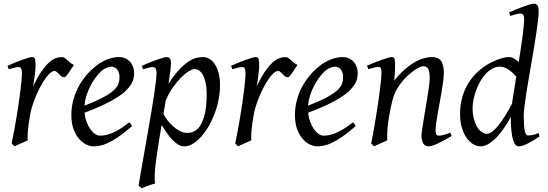

<svg xmlns="http://www.w3.org/2000/svg" viewBox="-20 -762 2926 1026"><path d="M375 -415Q369.1 -407.2 362.1 -396Q355 -384.8 347.9 -374.3Q340.8 -363.8 334.5 -356.4Q328.1 -349.1 323.2 -349.1Q314 -349.1 307.4 -354.5Q300.8 -359.9 295.2 -366Q289.6 -372.1 283.9 -377.4Q278.3 -382.8 271 -382.8Q258.3 -382.8 241.5 -365.5Q224.6 -348.1 207.8 -320.1Q190.9 -292 175.5 -257.1Q160.2 -222.2 149.9 -187Q144.5 -168.5 140.4 -146.2Q136.2 -124 133.1 -100.6Q129.9 -77.1 128.4 -54.4Q127 -31.7 127.9 -12.2Q121.6 -8.8 112.1 -4.6Q102.5 -0.5 92.5 3.9Q82.5 8.3 73.2 12.5Q64 16.6 58.1 20L42 4.9Q49.3 -29.8 56.2 -66.9Q63 -104 69.1 -140.9Q75.2 -177.7 80.3 -212.9Q85.4 -248 89.1 -278.3Q92.8 -308.6 95 -332.5Q97.2 -356.4 97.2 -371.1Q97.2 -382.3 95.5 -388.9Q93.8 -395.5 91.1 -398.7Q88.4 -401.9 84.7 -402.8Q81.1 -403.8 77.1 -403.8Q72.8 -403.8 64.2 -401.9Q55.7 -399.9 47.4 -397.7Q39.1 -395.5 33 -393.8Q26.9 -392.1 26.9 -392.1L20 -410.2Q40.5 -419.4 61.3 -428Q82 -436.5 100.1 -442.9Q118.2 -449.2 131.6 -453.1Q145 -457 150.9 -457Q157.7 -457 161.6 -454.6Q165.5 -452.1 167.2 -446Q168.9 -439.9 169.4 -429Q169.9 -418 169.9 -400.9Q169.9 -395.5 168.5 -382.8Q167 -370.1 165 -355.2Q163.1 -340.3 160.9 -325.7Q158.7 -311 157.2 -301.8Q180.7 -350.1 201.7 -380.4Q222.7 -410.6 241.5 -427.7Q260.3 -444.8 277.3 -450.9Q294.4 -457 310.1 -457Q318.8 -457 325.9 -452.1Q333 -447.3 340.3 -440.4Q347.7 -433.6 356 -426.5Q364.3 -419.4 375 -415Z M521.5 -381.8Q505.4 -367.2 490 -346.2Q474.6 -325.2 462.2 -300.8Q449.7 -276.4 441.4 -249.8Q433.1 -223.1 431.2 -197.3Q495.1 -222.2 532.5 -242.4Q569.8 -262.7 588.9 -280.8Q607.9 -298.8 613.3 -315.4Q618.7 -332 618.7 -349.1Q618.7 -364.3 614.7 -375.2Q610.8 -386.2 604.5 -392.8Q598.1 -399.4 590.1 -402.6Q582 -405.8 573.7 -405.8Q565.9 -405.8 550.8 -400.1Q535.6 -394.5 521.5 -381.8ZM696.8 -371.1Q696.8 -357.4 693.6 -342.3Q690.4 -327.1 680.4 -311Q670.4 -294.9 652.6 -277.3Q634.8 -259.8 605.2 -241Q575.7 -222.2 533.2 -201.9Q490.7 -181.6 431.6 -159.7Q434.6 -132.3 443.1 -109.9Q451.7 -87.4 463.1 -71.3Q474.6 -55.2 488 -46.1Q501.5 -37.1 514.6 -37.1Q524.9 -37.1 539.6 -39.3Q554.2 -41.5 573.5 -48.8Q592.8 -56.2 616.9 -70.3Q641.1 -84.5 670.4 -107.9Q675.8 -105 679.9 -98.4Q684.1 -91.8 685.5 -87.9Q645.5 -53.2 614.7 -32Q584 -10.7 559.8 0.7Q535.6 12.2 516.4 16.1Q497.1 20 479.5 20Q463.4 20 442.9 11Q422.4 2 404.3 -17.8Q386.2 -37.6 373.8 -69.6Q361.3 -101.6 361.3 -147.9Q361.3 -186 370.6 -222.9Q379.9 -259.8 397.2 -293.7Q414.6 -327.6 439.9 -357.9Q465.3 -388.2 497.6 -413.1Q508.8 -421.9 522.9 -429.9Q537.1 -438 552.5 -444.1Q567.9 -450.2 583.7 -453.6Q599.6 -457 614.7 -457Q635.7 -457 651.1 -449.5Q666.5 -441.9 676.8 -429.7Q687 -417.5 691.9 -402.1Q696.8 -386.7 696.8 -371.1Z M1021.5 -393.1Q1008.3 -393.1 988.3 -380.9Q968.3 -368.7 946.3 -346.4Q924.3 -324.2 902.8 -293.2Q881.3 -262.2 865.7 -224.6Q862.8 -208.5 859.9 -190.7Q856.9 -172.9 853.5 -153.3Q860.8 -138.7 874 -120.8Q887.2 -103 904.3 -87.6Q921.4 -72.3 940.9 -62Q960.4 -51.8 980.5 -51.8Q1006.8 -51.8 1027.1 -66.2Q1047.4 -80.6 1058.6 -106.9Q1067.4 -126 1072.8 -146.7Q1078.1 -167.5 1080.6 -187.7Q1083 -208 1083.7 -226.6Q1084.5 -245.1 1084.5 -259.8Q1084.5 -293.9 1079.1 -319.1Q1073.7 -344.2 1064.7 -360.6Q1055.7 -377 1044.4 -385Q1033.2 -393.1 1021.5 -393.1ZM893.6 -424.8Q893.6 -410.2 890.4 -383.8Q887.2 -357.4 880.4 -314.5Q911.6 -362.8 939 -391.1Q966.3 -419.4 989 -434.1Q1011.7 -448.7 1030.3 -452.9Q1048.8 -457 1063.5 -457Q1082.5 -457 1099.1 -447.3Q1115.7 -437.5 1128.4 -418.2Q1141.1 -398.9 1148.4 -370.8Q1155.8 -342.8 1155.8 -306.2Q1155.8 -257.3 1142.1 -202.6Q1128.4 -147.9 1097.7 -91.8Q1086.4 -72.3 1072 -52.5Q1057.6 -32.7 1040.5 -16.6Q1023.4 -0.5 1004.2 9.8Q984.9 20 963.9 20Q947.3 20 931.4 10Q915.5 0 900.1 -16.1Q884.8 -32.2 870.6 -52.7Q856.4 -73.2 843.8 -93.8Q839.8 -72.8 836.2 -50.3Q832.5 -27.8 828.6 -2.9Q812 97.7 808.1 151.1Q804.2 204.6 809.6 218.3Q802.2 220.2 792.5 223.4Q782.7 226.6 772.2 230.2Q761.7 233.9 752.2 237.5Q742.7 241.2 736.3 244.1L720.7 230Q722.7 215.8 727.8 186Q732.9 156.2 740 116.2Q747.1 76.2 755.4 28.8Q763.7 -18.6 772.2 -67.4Q780.8 -116.2 788.8 -164.1Q796.9 -211.9 803 -252.7Q809.1 -293.5 812.7 -324.5Q816.4 -355.5 816.4 -371.1Q816.4 -382.3 814.5 -388.9Q812.5 -395.5 809.1 -398.7Q805.7 -401.9 801.8 -402.8Q797.9 -403.8 793.5 -403.8Q789.1 -403.8 780.8 -401.9Q772.5 -399.9 764.4 -397.7Q756.3 -395.5 750.5 -393.8Q744.6 -392.1 744.6 -392.1L737.8 -410.2Q758.3 -419.4 779.3 -428Q800.3 -436.5 818.6 -442.9Q836.9 -449.2 850.8 -453.1Q864.7 -457 870.6 -457Q880.4 -457 887 -450.4Q893.6 -443.8 893.6 -424.8Z M1569.8 -415Q1564 -407.2 1556.9 -396Q1549.8 -384.8 1542.7 -374.3Q1535.6 -363.8 1529.3 -356.4Q1522.9 -349.1 1518.1 -349.1Q1508.8 -349.1 1502.2 -354.5Q1495.6 -359.9 1490 -366Q1484.4 -372.1 1478.8 -377.4Q1473.1 -382.8 1465.8 -382.8Q1453.1 -382.8 1436.3 -365.5Q1419.4 -348.1 1402.6 -320.1Q1385.7 -292 1370.4 -257.1Q1355 -222.2 1344.7 -187Q1339.4 -168.5 1335.2 -146.2Q1331.1 -124 1327.9 -100.6Q1324.7 -77.1 1323.2 -54.4Q1321.8 -31.7 1322.8 -12.2Q1316.4 -8.8 1306.9 -4.6Q1297.4 -0.5 1287.4 3.9Q1277.3 8.3 1268.1 12.5Q1258.8 16.6 1252.9 20L1236.8 4.9Q1244.1 -29.8 1251 -66.9Q1257.8 -104 1263.9 -140.9Q1270 -177.7 1275.1 -212.9Q1280.3 -248 1283.9 -278.3Q1287.6 -308.6 1289.8 -332.5Q1292 -356.4 1292 -371.1Q1292 -382.3 1290.3 -388.9Q1288.6 -395.5 1285.9 -398.7Q1283.2 -401.9 1279.5 -402.8Q1275.9 -403.8 1272 -403.8Q1267.6 -403.8 1259 -401.9Q1250.5 -399.9 1242.2 -397.7Q1233.9 -395.5 1227.8 -393.8Q1221.7 -392.1 1221.7 -392.1L1214.8 -410.2Q1235.4 -419.4 1256.1 -428Q1276.9 -436.5 1294.9 -442.9Q1313 -449.2 1326.4 -453.1Q1339.8 -457 1345.7 -457Q1352.5 -457 1356.4 -454.6Q1360.4 -452.1 1362.1 -446Q1363.8 -439.9 1364.3 -429Q1364.7 -418 1364.7 -400.9Q1364.7 -395.5 1363.3 -382.8Q1361.8 -370.1 1359.9 -355.2Q1357.9 -340.3 1355.7 -325.7Q1353.5 -311 1352.1 -301.8Q1375.5 -350.1 1396.5 -380.4Q1417.5 -410.6 1436.3 -427.7Q1455.1 -444.8 1472.2 -450.9Q1489.3 -457 1504.9 -457Q1513.7 -457 1520.8 -452.1Q1527.8 -447.3 1535.2 -440.4Q1542.5 -433.6 1550.8 -426.5Q1559.1 -419.4 1569.8 -415Z M1716.3 -381.8Q1700.2 -367.2 1684.8 -346.2Q1669.4 -325.2 1657 -300.8Q1644.5 -276.4 1636.2 -249.8Q1627.9 -223.1 1626 -197.3Q1689.9 -222.2 1727.3 -242.4Q1764.6 -262.7 1783.7 -280.8Q1802.7 -298.8 1808.1 -315.4Q1813.5 -332 1813.5 -349.1Q1813.5 -364.3 1809.6 -375.2Q1805.7 -386.2 1799.3 -392.8Q1793 -399.4 1784.9 -402.6Q1776.9 -405.8 1768.6 -405.8Q1760.7 -405.8 1745.6 -400.1Q1730.5 -394.5 1716.3 -381.8ZM1891.6 -371.1Q1891.6 -357.4 1888.4 -342.3Q1885.3 -327.1 1875.2 -311Q1865.2 -294.9 1847.4 -277.3Q1829.6 -259.8 1800 -241Q1770.5 -222.2 1728 -201.9Q1685.5 -181.6 1626.5 -159.7Q1629.4 -132.3 1637.9 -109.9Q1646.5 -87.4 1658 -71.3Q1669.4 -55.2 1682.9 -46.1Q1696.3 -37.1 1709.5 -37.1Q1719.7 -37.1 1734.4 -39.3Q1749 -41.5 1768.3 -48.8Q1787.6 -56.2 1811.8 -70.3Q1835.9 -84.5 1865.2 -107.9Q1870.6 -105 1874.8 -98.4Q1878.9 -91.8 1880.4 -87.9Q1840.3 -53.2 1809.6 -32Q1778.8 -10.7 1754.6 0.7Q1730.5 12.2 1711.2 16.1Q1691.9 20 1674.3 20Q1658.2 20 1637.7 11Q1617.2 2 1599.1 -17.8Q1581.1 -37.6 1568.6 -69.6Q1556.2 -101.6 1556.2 -147.9Q1556.2 -186 1565.4 -222.9Q1574.7 -259.8 1592 -293.7Q1609.4 -327.6 1634.8 -357.9Q1660.2 -388.2 1692.4 -413.1Q1703.6 -421.9 1717.8 -429.9Q1731.9 -438 1747.3 -444.1Q1762.7 -450.2 1778.6 -453.6Q1794.4 -457 1809.6 -457Q1830.6 -457 1845.9 -449.5Q1861.3 -441.9 1871.6 -429.7Q1881.8 -417.5 1886.7 -402.1Q1891.6 -386.7 1891.6 -371.1Z M2393.6 -35.2Q2349.1 -8.8 2318.1 5.6Q2287.1 20 2268.6 20Q2251.5 20 2241.9 4.6Q2232.4 -10.7 2232.4 -37.1Q2232.4 -45.9 2235.6 -68.6Q2238.8 -91.3 2243.7 -121.6Q2248.5 -151.9 2254.4 -186Q2260.3 -220.2 2265.1 -251Q2270 -281.7 2273.2 -306.2Q2276.4 -330.6 2276.4 -341.8Q2276.4 -378.9 2268.6 -393.6Q2260.7 -408.2 2239.3 -408.2Q2232.9 -408.2 2217 -400.4Q2201.2 -392.6 2181.2 -377Q2161.1 -361.3 2139.4 -337.9Q2117.7 -314.5 2099.6 -283.2Q2085.9 -259.8 2077.4 -227.1Q2068.8 -194.3 2060.5 -147Q2052.7 -103.5 2050.5 -72.3Q2048.3 -41 2049.3 -12.2Q2043 -8.8 2033.4 -4.6Q2023.9 -0.5 2013.9 3.9Q2003.9 8.3 1994.6 12.5Q1985.4 16.6 1979.5 20L1963.4 4.9Q1970.2 -27.3 1976.8 -64.9Q1983.4 -102.5 1989.5 -140.4Q1995.6 -178.2 2001 -215.1Q2006.3 -252 2010.3 -283Q2014.2 -314 2016.4 -337.2Q2018.6 -360.4 2018.6 -372.1Q2018.6 -383.3 2017.3 -389.9Q2016.1 -396.5 2013.9 -399.7Q2011.7 -402.8 2008.3 -403.8Q2004.9 -404.8 2000.5 -404.8Q1996.1 -404.8 1987.5 -402.8Q1979 -400.9 1970.2 -398.4Q1961.4 -396 1954.8 -394Q1948.2 -392.1 1948.2 -392.1L1941.4 -411.1Q1961.9 -419.9 1982.7 -428.2Q2003.4 -436.5 2021.5 -442.9Q2039.6 -449.2 2053 -453.1Q2066.4 -457 2072.3 -457Q2079.1 -457 2083 -454.8Q2086.9 -452.6 2088.6 -446.8Q2090.3 -440.9 2090.8 -430.2Q2091.3 -419.4 2091.3 -401.9Q2091.3 -396.5 2090.8 -387.2Q2090.3 -377.9 2089.6 -367.4Q2088.9 -356.9 2087.9 -346.9Q2086.9 -336.9 2086.4 -331.1Q2112.8 -364.3 2139.6 -388.2Q2166.5 -412.1 2192.4 -427.5Q2218.3 -442.9 2242.4 -450Q2266.6 -457 2288.6 -457Q2303.7 -457 2315.7 -452.6Q2327.6 -448.2 2335.4 -438.2Q2343.3 -428.2 2347.4 -411.9Q2351.6 -395.5 2351.6 -372.1Q2351.6 -355 2348.4 -329.6Q2345.2 -304.2 2340.3 -274.7Q2335.4 -245.1 2329.6 -213.9Q2323.7 -182.6 2318.8 -154.3Q2314 -126 2310.8 -102.8Q2307.6 -79.6 2307.6 -65.9Q2307.6 -49.3 2312 -43.2Q2316.4 -37.1 2325.2 -37.1Q2336.4 -37.1 2351.1 -41Q2365.7 -44.9 2386.2 -53.2L2393.6 -35.2Z M2715.8 -207Q2720.2 -236.3 2726.1 -273.7Q2731.9 -311 2738.8 -352.5Q2730.5 -361.3 2720.9 -370.8Q2711.4 -380.4 2700.4 -388.2Q2689.5 -396 2677.2 -400.9Q2665 -405.8 2651.4 -405.8Q2629.4 -405.8 2609.9 -394.8Q2590.3 -383.8 2574 -365.7Q2557.6 -347.7 2544.9 -324.5Q2532.2 -301.3 2523.4 -276.6Q2514.6 -252 2510 -228Q2505.4 -204.1 2505.4 -185.1Q2505.4 -153.3 2512 -127.9Q2518.6 -102.5 2529.3 -84.5Q2540 -66.4 2553.7 -56.6Q2567.4 -46.9 2581.5 -46.9Q2594.7 -46.9 2610.8 -59.1Q2627 -71.3 2644.3 -93Q2661.6 -114.7 2679.9 -144Q2698.2 -173.3 2715.8 -207ZM2863.8 -33.2Q2822.3 -5.4 2795.7 7.3Q2769 20 2752.4 20Q2743.2 20 2735.4 12.5Q2727.5 4.9 2721.9 -13.4Q2716.3 -31.7 2712.9 -62Q2709.5 -92.3 2709.5 -137.2Q2692.9 -106.4 2673.6 -78.1Q2654.3 -49.8 2633.3 -27.8Q2612.3 -5.9 2590.3 7.1Q2568.4 20 2547.4 20Q2530.8 20 2511.7 10Q2492.7 0 2476.3 -21.2Q2460 -42.5 2449.2 -75.4Q2438.5 -108.4 2438.5 -153.8Q2438.5 -192.4 2446.8 -228.8Q2455.1 -265.1 2471.9 -298.1Q2488.8 -331.1 2514.4 -359.6Q2540 -388.2 2574.7 -411.1Q2588.4 -419.9 2604.2 -428Q2620.1 -436 2636.7 -442.6Q2653.3 -449.2 2669.9 -453.1Q2686.5 -457 2701.7 -457Q2713.9 -457 2726.6 -449.2Q2739.3 -441.4 2752 -431.2Q2757.8 -466.8 2762.9 -501Q2768.1 -535.2 2772 -564.7Q2775.9 -594.2 2778.3 -618.2Q2780.8 -642.1 2780.8 -657.2Q2780.8 -668.5 2779.1 -675Q2777.3 -681.6 2774.2 -684.8Q2771 -688 2767.1 -689Q2763.2 -689.9 2758.8 -689.9Q2754.4 -689.9 2745.8 -688Q2737.3 -686 2728.5 -683.3Q2719.7 -680.7 2713.1 -678.7Q2706.5 -676.8 2706.5 -676.8L2700.7 -695.8Q2721.2 -705.1 2741.9 -713.4Q2762.7 -721.7 2780.5 -728Q2798.3 -734.4 2812 -738.3Q2825.7 -742.2 2831.5 -742.2Q2845.2 -742.2 2851.8 -733.4Q2858.4 -724.6 2858.4 -702.1Q2858.4 -683.1 2855 -652.8Q2851.6 -622.6 2845.9 -585Q2840.3 -547.4 2833.3 -504.9Q2826.2 -462.4 2818.6 -419.2Q2811 -376 2804 -334Q2796.9 -292 2791.3 -255.9Q2785.6 -219.7 2782.2 -191.2Q2778.8 -162.6 2778.8 -146Q2778.8 -89.4 2784.2 -63.7Q2789.6 -38.1 2800.8 -38.1Q2813.5 -38.1 2826.9 -40.8Q2840.3 -43.5 2857.4 -50.8L2863.8 -33.2Z"/></svg>

Font: Gentium
Style: Italic
Weight: 400
Italic angle: -7°
Designer: J. Victor Gaultney
Version: Version 1.02; 2005; OFL release